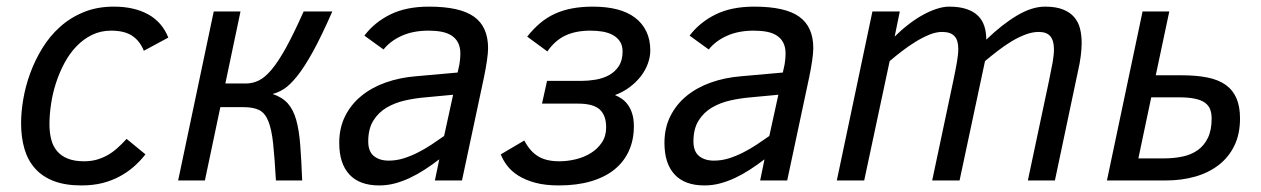

<svg xmlns="http://www.w3.org/2000/svg" viewBox="-20 -547 3821 582"><path d="M420.9 -79.1Q404.8 -58.6 385.3 -41.5Q365.7 -24.4 341.8 -11.7Q317.9 1 289.6 8.1Q261.2 15.1 227.1 15.1Q178.2 15.1 143.6 2Q108.9 -11.2 86.7 -35.9Q64.5 -60.5 54.2 -95.5Q43.9 -130.4 43.9 -173.8Q43.9 -207 50.5 -246.1Q57.1 -285.2 71.3 -324.2Q85.4 -363.3 107.7 -399.9Q129.9 -436.5 161.1 -464.8Q192.4 -493.2 233.2 -510Q273.9 -526.9 325.2 -526.9Q386.2 -526.9 428.7 -503.7Q471.2 -480.5 490.2 -433.1L416 -393.1Q403.8 -423.3 380.4 -438.7Q356.9 -454.1 316.9 -454.1Q285.2 -454.1 258.8 -441.2Q232.4 -428.2 211.7 -406.5Q190.9 -384.8 175.5 -356.2Q160.2 -327.6 149.9 -296.1Q139.6 -264.6 134.8 -231.9Q129.9 -199.2 129.9 -169.9Q129.9 -145 135.3 -124.3Q140.6 -103.5 153.1 -88.9Q165.5 -74.2 185.5 -66.2Q205.6 -58.1 234.9 -58.1Q254.9 -58.1 272 -62.7Q289.1 -67.4 304.7 -75.9Q320.3 -84.5 334.7 -97.2Q349.1 -109.9 363.8 -126Z M709 -512.2 663.1 -293.9H725.1Q745.6 -293.9 764.4 -303Q783.2 -312 803.5 -336.2Q823.7 -360.4 847.2 -402.8Q870.6 -445.3 900.4 -512.2H987.3Q954.1 -436.5 928 -389.4Q901.9 -342.3 880.1 -315.4Q858.4 -288.6 840.6 -277.3Q822.8 -266.1 806.2 -262.2Q835.4 -252.4 852.3 -233.6Q869.1 -214.8 877.9 -183.6Q886.7 -152.3 890.1 -107.2Q893.6 -62 896 0H816.4Q812.5 -68.8 807.9 -112.3Q803.2 -155.8 793.2 -180.2Q783.2 -204.6 765.6 -213.4Q748 -222.2 718.3 -222.2H647.9L601.1 0H520L627.9 -512.2Z M1298.3 0 1311.5 -64Q1289.1 -46.9 1266.8 -32.5Q1244.6 -18.1 1222.2 -7.6Q1199.7 2.9 1176.8 9Q1153.8 15.1 1129.4 15.1Q1069.8 15.1 1039.1 -18.1Q1008.3 -51.3 1008.3 -113.8Q1008.3 -159.2 1026.1 -194.8Q1043.9 -230.5 1075.2 -256.1Q1106.4 -281.7 1149.2 -296.9Q1191.9 -312 1241.2 -315.9L1367.2 -327.1L1372.6 -352.1Q1375.5 -369.6 1375.5 -383.8Q1375.5 -403.8 1368.7 -417.2Q1361.8 -430.7 1349.1 -439Q1336.4 -447.3 1318.8 -450.7Q1301.3 -454.1 1279.3 -454.1Q1232.4 -454.1 1197.8 -438.5Q1163.1 -422.9 1142.6 -397L1084.5 -439Q1115.2 -479.5 1163.3 -503.2Q1211.4 -526.9 1280.3 -526.9Q1374.5 -526.9 1417 -496.3Q1459.5 -465.8 1459.5 -400.9Q1459.5 -387.2 1456.1 -363.5Q1452.6 -339.8 1447.3 -314L1380.4 0ZM1353.5 -259.8 1270.5 -252Q1239.7 -249.5 1208.7 -242.7Q1177.7 -235.8 1152.6 -221.2Q1127.4 -206.5 1111.8 -181.6Q1096.2 -156.7 1096.2 -118.2Q1096.2 -87.9 1113.3 -74Q1130.4 -60.1 1158.2 -60.1Q1181.2 -60.1 1203.1 -66.9Q1225.1 -73.7 1246.3 -84.5Q1267.6 -95.2 1287.6 -108.4Q1307.6 -121.6 1326.2 -134.8Z M1638.2 -301.8H1742.2Q1762.7 -301.8 1784.9 -305.4Q1807.1 -309.1 1825.4 -318.8Q1843.8 -328.6 1855.5 -346.2Q1867.2 -363.8 1867.2 -391.1Q1867.2 -409.2 1859.1 -421.4Q1851.1 -433.6 1837.6 -440.9Q1824.2 -448.2 1806.6 -451.2Q1789.1 -454.1 1770 -454.1Q1725.1 -454.1 1693.6 -439.2Q1662.1 -424.3 1639.2 -391.1L1578.1 -436Q1596.7 -459.5 1617.2 -476.8Q1637.7 -494.1 1661.6 -505.1Q1685.5 -516.1 1714.1 -521.5Q1742.7 -526.9 1777.3 -526.9Q1818.4 -526.9 1850.6 -518.6Q1882.8 -510.3 1905 -493.4Q1927.2 -476.6 1939.2 -451.7Q1951.2 -426.8 1951.2 -394Q1951.2 -374.5 1943.8 -354.2Q1936.5 -334 1922.6 -315.9Q1908.7 -297.9 1888.9 -283Q1869.1 -268.1 1844.2 -258.8Q1855 -254.4 1865.2 -247.3Q1875.5 -240.2 1883.5 -229Q1891.6 -217.8 1896.5 -201.9Q1901.4 -186 1901.4 -164.1Q1901.4 -122.6 1886.2 -89.4Q1871.1 -56.2 1842.3 -33Q1813.5 -9.8 1771 2.7Q1728.5 15.1 1674.3 15.1Q1632.3 15.1 1602.1 6.8Q1571.8 -1.5 1550.8 -14.9Q1529.8 -28.3 1517.1 -45.2Q1504.4 -62 1498 -79.1L1569.3 -121.1Q1585.9 -88.9 1610.6 -73.5Q1635.3 -58.1 1675.3 -58.1Q1700.2 -58.1 1725.3 -64.2Q1750.5 -70.3 1771 -83Q1791.5 -95.7 1804.4 -115Q1817.4 -134.3 1817.4 -161.1Q1817.4 -197.3 1797.9 -215.1Q1778.3 -232.9 1732.4 -232.9H1623Z M2284.2 0 2297.4 -64Q2274.9 -46.9 2252.7 -32.5Q2230.5 -18.1 2208 -7.6Q2185.5 2.9 2162.6 9Q2139.6 15.1 2115.2 15.1Q2055.7 15.1 2024.9 -18.1Q1994.1 -51.3 1994.1 -113.8Q1994.1 -159.2 2012 -194.8Q2029.8 -230.5 2061 -256.1Q2092.3 -281.7 2135 -296.9Q2177.7 -312 2227.1 -315.9L2353 -327.1L2358.4 -352.1Q2361.3 -369.6 2361.3 -383.8Q2361.3 -403.8 2354.5 -417.2Q2347.7 -430.7 2335 -439Q2322.3 -447.3 2304.7 -450.7Q2287.1 -454.1 2265.1 -454.1Q2218.3 -454.1 2183.6 -438.5Q2148.9 -422.9 2128.4 -397L2070.3 -439Q2101.1 -479.5 2149.2 -503.2Q2197.3 -526.9 2266.1 -526.9Q2360.4 -526.9 2402.8 -496.3Q2445.3 -465.8 2445.3 -400.9Q2445.3 -387.2 2441.9 -363.5Q2438.5 -339.8 2433.1 -314L2366.2 0ZM2339.4 -259.8 2256.3 -252Q2225.6 -249.5 2194.6 -242.7Q2163.6 -235.8 2138.4 -221.2Q2113.3 -206.5 2097.7 -181.6Q2082 -156.7 2082 -118.2Q2082 -87.9 2099.1 -74Q2116.2 -60.1 2144 -60.1Q2167 -60.1 2189 -66.9Q2210.9 -73.7 2232.2 -84.5Q2253.4 -95.2 2273.4 -108.4Q2293.5 -121.6 2312 -134.8Z M3095.7 0 3159.7 -301.8Q3166.5 -334 3170.7 -357.4Q3174.8 -380.9 3174.8 -397.9Q3174.8 -423.8 3163.8 -437Q3152.8 -450.2 3128.9 -450.2Q3108.9 -450.2 3087.9 -442.1Q3066.9 -434.1 3045.9 -421.4Q3024.9 -408.7 3004.4 -392.8Q2983.9 -377 2965.8 -361.8L2888.7 0H2805.7L2869.6 -301.8Q2876.5 -334.5 2880.6 -358.4Q2884.8 -382.3 2884.8 -398.9Q2884.8 -425.3 2873 -437.7Q2861.3 -450.2 2835.9 -450.2Q2817.4 -450.2 2796.6 -441.7Q2775.9 -433.1 2754.9 -420.2Q2733.9 -407.2 2713.6 -391.6Q2693.4 -376 2676.8 -361.8L2599.6 0H2516.6L2624.5 -512.2H2707.5L2691.9 -436Q2711.4 -455.6 2733.2 -472.4Q2754.9 -489.3 2776.4 -501.2Q2797.9 -513.2 2818.6 -520Q2839.4 -526.9 2856.9 -526.9Q2888.2 -526.9 2909.9 -519.5Q2931.6 -512.2 2944.8 -499Q2958 -485.8 2963.9 -467.3Q2969.7 -448.7 2969.7 -426.8Q3018.1 -473.6 3063.2 -500.2Q3108.4 -526.9 3147.9 -526.9Q3180.7 -526.9 3202.1 -518.3Q3223.6 -509.8 3236.3 -494.9Q3249 -480 3253.9 -460Q3258.8 -439.9 3258.8 -417Q3258.8 -379.9 3247.6 -331.1L3177.7 0Z M3483.4 -318.8H3561.5Q3606.9 -318.8 3640.4 -312Q3673.8 -305.2 3695.6 -289.6Q3717.3 -273.9 3728 -249Q3738.8 -224.1 3738.8 -188Q3738.8 -140.6 3721.7 -105.5Q3704.6 -70.3 3674.3 -46.9Q3644 -23.4 3603 -11.7Q3562 0 3514.6 0H3335.4L3443.4 -512.2H3524.4ZM3508.8 -66.9Q3538.6 -66.9 3564.9 -72.5Q3591.3 -78.1 3610.8 -92Q3630.4 -106 3641.6 -129.4Q3652.8 -152.8 3652.8 -188Q3652.8 -203.1 3648.4 -215.1Q3644 -227.1 3632.8 -235.4Q3621.6 -243.7 3602.1 -247.8Q3582.5 -252 3552.7 -252H3469.7L3430.7 -66.9Z"/></svg>

Font: Lorenzo Sans
Style: Italic
Weight: 400
Italic angle: -12°
Foundry: Intel Corporation
Version: Version 1.00; ttfautohint (v1.5)